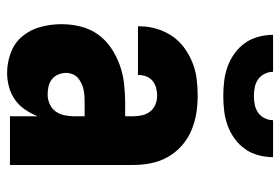

<svg xmlns="http://www.w3.org/2000/svg" viewBox="-144 -636 788 540"><g transform="rotate(90 250.0 -366.0)"><path d="M185 8Q156 8 128 -2.5Q100 -13 81.5 -35.5Q63 -58 55.5 -87Q48 -116 48 -145Q48 -172 54.5 -198.5Q61 -225 76.5 -247Q92 -269 115 -284.5Q138 -300 163.5 -309Q189 -318 215.5 -321Q242 -324 269 -324H307V-347Q307 -360 304 -372.5Q301 -385 293.5 -394.5Q286 -404 274 -409Q262 -414 249 -414Q238 -414 227 -411Q216 -408 207.5 -401Q199 -394 195 -383.5Q191 -373 191 -362V-360H54V-366Q54 -389 61 -412.5Q68 -436 81 -455.5Q94 -475 113.5 -489.5Q133 -504 155.5 -513Q178 -522 201.5 -525Q225 -528 249 -528Q274 -528 299 -524Q324 -520 347.5 -510Q371 -500 390 -483Q409 -466 421.5 -444Q434 -422 439 -397Q444 -372 444 -347V0H307V-78Q300 -60 288.5 -43Q277 -26 261 -14.5Q245 -3 225 2.5Q205 8 185 8ZM246 -106Q259 -106 272 -111.5Q285 -117 293 -128Q301 -139 304 -152.5Q307 -166 307 -180V-210H269Q260 -210 250.5 -209.5Q241 -209 232 -207Q223 -205 214.5 -201Q206 -197 199 -191Q192 -185 188.5 -176Q185 -167 185 -158Q185 -147 189.5 -136Q194 -125 203 -118Q212 -111 223 -108.5Q234 -106 246 -106ZM250 -600Q229 -600 208 -602.5Q187 -605 167.5 -612Q148 -619 130.5 -631.5Q113 -644 101 -661Q89 -678 83.5 -698.5Q78 -719 78 -740H182Q182 -728 187.5 -716.5Q193 -705 203 -698Q213 -691 225.5 -688.5Q238 -686 250 -686Q262 -686 274.5 -688.5Q287 -691 297 -698Q307 -705 312.5 -716.5Q318 -728 318 -740H422Q422 -719 416.5 -698.5Q411 -678 399 -661Q387 -644 369.5 -631.5Q352 -619 332.5 -612Q313 -605 292 -602.5Q271 -600 250 -600Z"/></g></svg>

Font: Iosevka Term Curly Heavy
Style: Regular
Weight: 900
Designer: Belleve Invis
Foundry: Belleve Invis
Version: Version 32.3.0